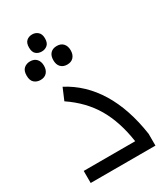

<svg xmlns="http://www.w3.org/2000/svg" viewBox="-214 -980 938 1076"><g transform="rotate(-30 254.5 -442.5)"><path d="M44.9 -78.1H377.9Q358.4 -212.4 303.2 -306.9Q248 -401.4 146 -470.2L178.2 -545.9Q293.5 -485.8 366 -367.7Q438.5 -249.5 463.9 -76.2V0H44.9ZM263.7 -640.1Q237.8 -640.1 222.7 -655.8Q207.5 -671.4 207.5 -700.2Q207.5 -729 222.4 -744.6Q237.3 -760.3 263.7 -760.3Q290.5 -760.3 305.2 -743.9Q319.8 -727.5 319.8 -700.2Q319.8 -672.9 305.2 -656.5Q290.5 -640.1 263.7 -640.1ZM90.8 -640.1Q67.4 -640.1 51 -654.3Q34.7 -668.5 34.7 -700.2Q34.7 -731.9 51 -746.1Q67.4 -760.3 90.8 -760.3Q117.7 -760.3 132.3 -743.9Q147 -727.5 147 -700.2Q147 -672.9 132.3 -656.5Q117.7 -640.1 90.8 -640.1ZM176.8 -774.9Q154.3 -774.9 139.6 -787.8Q125 -800.8 125 -830.1Q125 -858.9 139.6 -872.1Q154.3 -885.3 176.8 -885.3Q197.8 -885.3 213.1 -871.8Q228.5 -858.4 228.5 -830.1Q228.5 -800.8 213.1 -787.8Q197.8 -774.9 176.8 -774.9Z"/></g></svg>

Font: DroidArabicKufi
Style: Regular
Weight: 400
Designer: Pascal Zoghbi
Foundry: Ascender Corporation
Version: Version 1.00; ttfautohint (v1.4.1)